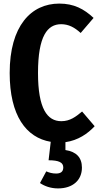

<svg xmlns="http://www.w3.org/2000/svg" viewBox="-20 -778 554 1071"><path d="M508 -74 438 -156C403 -127 371 -102 322 -102C244 -102 192 -171 192 -371C192 -578 245 -643 321 -643C363 -643 396 -625 430 -594L502 -678C449 -728 392 -758 311 -758C153 -758 34 -633 34 -371C34 -133 126 -10 263 13L251 116C308 116 333 128 333 156C333 181 317 190 293 190C271 190 255 185 238 178L203 243C228 260 262 273 304 273C386 273 437 227 437 157C437 101 406 68 345 59V15C416 5 470 -33 508 -74Z"/></svg>

Font: Glow Sans TC Compressed
Style: Bold
Weight: 700
Width: 2
Designer: Ryoko NISHIZUKA (kana, bopomofo & ideographs); Paul D. Hunt (Latin, Greek & Cyrillic); Sandoll Communications, Soo-young
Version: Version 0.93